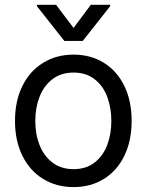

<svg xmlns="http://www.w3.org/2000/svg" viewBox="-20 -763 607 794"><path d="M157.7 -23.4C194.5 -0.7 236.7 10.7 284.2 10.7C331.7 10.7 373.7 -0.7 410.2 -23.4C446.6 -46.2 474.8 -78.3 494.6 -119.6C514.5 -161 524.4 -208.7 524.4 -262.7C524.4 -317.4 514.5 -365.4 494.6 -406.7C474.8 -448.1 446.6 -480.1 410.2 -502.9C373.7 -525.7 331.7 -537.1 284.2 -537.1C236.7 -537.1 194.5 -525.7 157.7 -502.9C120.9 -480.1 92.4 -448.1 72.3 -406.7C52.1 -365.4 42 -317.4 42 -262.7C42 -208.7 52.1 -161 72.3 -119.6C92.4 -78.3 120.9 -46.2 157.7 -23.4ZM371.1 -90.8C347.7 -72.6 318.7 -63.5 284.2 -63.5C249.7 -63.5 220.5 -72.6 196.8 -90.8C173 -109 155.3 -133.1 143.6 -163.1C131.8 -193 126 -226.2 126 -262.7C126 -299.2 131.8 -332.5 143.6 -362.8C155.3 -393.1 173 -417.3 196.8 -435.5C220.5 -453.8 249.7 -462.9 284.2 -462.9C318.7 -462.9 347.7 -453.8 371.1 -435.5C394.5 -417.3 411.9 -393.1 423.3 -362.8C434.7 -332.5 440.4 -299.2 440.4 -262.7C440.4 -226.2 434.7 -193 423.3 -163.1C411.9 -133.1 394.5 -109 371.1 -90.8ZM284.2 -647.5 211.9 -743.2H132.8V-737.3L246.1 -593.8H322.3L435.5 -737.3V-743.2H355.5Z"/></svg>

Font: Pretendard Variable
Style: Regular
Weight: 400
Designer: Base glyphs from Inter by Rasmus Andersson; Hangeul glyphs from Noto Sans CJK(Source Han Sans) by Jang Soo-young and Kan
Foundry: Kil Hyung-jin
Version: Version 1.309;Glyphs 3.2 (3225)